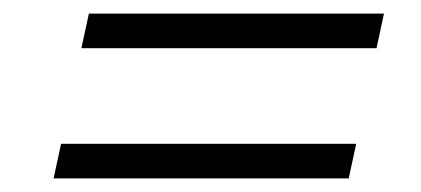

<svg xmlns="http://www.w3.org/2000/svg" viewBox="-20 -459 620 283"><path d="M546 -439 535 -388H100L111 -439ZM59 -196 70 -247H505L494 -196Z"/></svg>

Font: Nacelle Light
Style: Italic
Weight: 300
Italic angle: -12°
Designer: Sora Sagano
Foundry: Sora Sagano
Version: Version 1.000;FEAKit 1.0